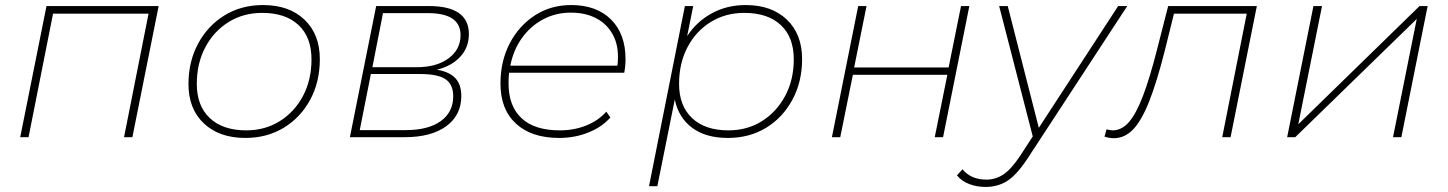

<svg xmlns="http://www.w3.org/2000/svg" viewBox="-20 -543 5731 760"><path d="M60 0 164 -519H608L504 0H471L568 -489H190L93 0Z M951 3Q848 3 787 -54.5Q726 -112 726 -210Q726 -299 764 -370Q802 -441 868.5 -482Q935 -523 1021 -523Q1125 -523 1185.5 -465Q1246 -407 1246 -309Q1246 -219 1208 -148.5Q1170 -78 1103.5 -37.5Q1037 3 951 3ZM955 -27Q1029 -27 1087.5 -63.5Q1146 -100 1179.5 -163.5Q1213 -227 1213 -308Q1213 -396 1161.5 -444Q1110 -492 1018 -492Q943 -492 884.5 -455.5Q826 -419 792.5 -355.5Q759 -292 759 -211Q759 -124 810.5 -75.5Q862 -27 955 -27Z M1365 0 1469 -519H1678Q1836 -519 1836 -408Q1836 -355 1801.5 -318Q1767 -281 1709 -267Q1759 -259 1782.5 -233.5Q1806 -208 1806 -163Q1806 -87 1746.5 -43.5Q1687 0 1582 0ZM1404 -28H1586Q1675 -28 1724.5 -63.5Q1774 -99 1774 -162Q1774 -209 1743.5 -229.5Q1713 -250 1642 -250H1448ZM1454 -277H1630Q1708 -277 1755.5 -312Q1803 -347 1803 -404Q1803 -491 1674 -491H1496Z M2193 3Q2084 3 2022.5 -53.5Q1961 -110 1961 -212Q1961 -301 1997.5 -371Q2034 -441 2097 -482Q2160 -523 2241 -523Q2341 -523 2398.5 -466Q2456 -409 2456 -309Q2456 -282 2451 -255H1995Q1993 -234 1993 -213Q1993 -123 2044.5 -75Q2096 -27 2196 -27Q2253 -27 2301 -46.5Q2349 -66 2380 -101L2396 -78Q2364 -41 2310 -19Q2256 3 2193 3ZM2000 -283H2424Q2432 -351 2410 -397.5Q2388 -444 2344 -468.5Q2300 -493 2240 -493Q2180 -493 2130 -466.5Q2080 -440 2046 -392.5Q2012 -345 2000 -283Z M2861 3Q2774 3 2720 -37Q2666 -77 2651 -149L2582 194H2549L2691 -519H2724L2700 -400Q2737 -457 2797 -490Q2857 -523 2932 -523Q3034 -523 3094.5 -465.5Q3155 -408 3155 -309Q3155 -220 3117 -149Q3079 -78 3013 -37.5Q2947 3 2861 3ZM2863 -27Q2938 -27 2996 -63.5Q3054 -100 3088 -163.5Q3122 -227 3122 -308Q3122 -396 3070.5 -444Q3019 -492 2926 -492Q2852 -492 2793.5 -456Q2735 -420 2701.5 -356.5Q2668 -293 2668 -211Q2668 -124 2719.5 -75.5Q2771 -27 2863 -27Z M3273 0 3377 -519H3410L3361 -276H3735L3784 -519H3817L3713 0H3680L3730 -247H3356L3306 0Z M3881 197Q3847 197 3816.5 185.5Q3786 174 3768 151L3790 127Q3823 168 3885 168Q3920 168 3951 148Q3982 128 4018 74L4068 -3L3935 -519H3969L4092 -37L4406 -519H4442L4047 85Q4004 150 3966.5 173.5Q3929 197 3881 197Z M4352 -2 4360 -31Q4368 -29 4374 -28Q4380 -27 4384 -27Q4420 -27 4448.5 -59.5Q4477 -92 4504 -162.5Q4531 -233 4560 -347L4604 -519H4955L4851 0H4818L4915 -489H4627L4590 -340Q4559 -218 4529 -142Q4499 -66 4465.5 -31Q4432 4 4389 4Q4372 4 4352 -2Z M5075 0 5179 -519H5213L5119 -51L5599 -519H5631L5527 0H5494L5588 -468L5107 0Z"/></svg>

Font: Montserrat ExtraLight
Style: Italic
Weight: 200
Italic angle: -11.3°
Designer: Julieta Ulanovsky
Foundry: Julieta Ulanovsky
Version: Version 9.000; ttfautohint (v1.8.4.7-5d5b)